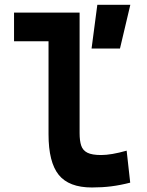

<svg xmlns="http://www.w3.org/2000/svg" viewBox="-20 -786 626 815"><path d="M368.7 -580.1 393.1 -765.6H533.2L489.3 -580.1ZM370.1 9.8Q272.5 9.8 229.2 -43.9Q186 -97.7 186 -215.8V-732.4H317.9V-220.7Q317.9 -188.5 324.7 -168Q331.5 -147.5 351.1 -137.7Q370.6 -127.9 409.2 -127.9Q452.1 -127.9 517.6 -146.5L532.7 -10.7Q491.2 0 452.6 4.9Q414.1 9.8 370.1 9.8ZM39.6 -610.8V-732.4H194.8V-610.8Z"/></svg>

Font: Cascadia Mono PL
Style: Regular
Weight: 400
Monospace: yes
Designer: Aaron Bell
Foundry: Saja Typeworks
Version: Version 2102.003